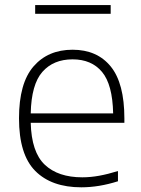

<svg xmlns="http://www.w3.org/2000/svg" viewBox="-20 -750 572 778"><path d="M309.5 9Q189 9 123 -57.2Q57 -123.5 57 -270.5Q57 -413 115.8 -480.8Q174.5 -548.5 274 -548.5Q373.5 -548.5 428.8 -480.5Q484 -412.5 484 -270V-252.5H104.5Q107.5 -133.5 161.5 -82.5Q215.5 -31.5 313.5 -31.5Q347 -31.5 382.5 -38Q418 -44.5 458 -57V-15.5Q381 9 309.5 9ZM274 -509.5Q196.5 -509.5 151.8 -458.8Q107 -408 104.5 -290.5H438.5Q436 -407.5 393.5 -458.5Q351 -509.5 274 -509.5ZM122.5 -694V-729.5H428.5V-694Z"/></svg>

Font: Encode Sans SemiExpanded SemiExpanded ExtraLight
Style: Regular
Weight: 200
Width: 6
Designer: Multiple Designers
Foundry: Impallari Type
Version: Version 3.000; ttfautohint (v1.8.3) -l 8 -r 50 -G 200 -x 14 